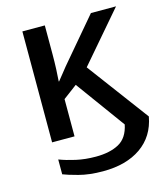

<svg xmlns="http://www.w3.org/2000/svg" viewBox="-110 -623 779 901"><g transform="rotate(-15 280.0 -173.0)"><path d="M280 193Q213 193 162.5 179.5Q112 166 90 157V85Q124 98 168.5 108Q213 118 265 118Q333 118 377 94Q421 70 434 7L260 -232L192 -181V0H83V-539H192V-399Q192 -362 190.5 -326.5Q189 -291 187 -268H189Q201 -283 213.5 -298.5Q226 -314 237 -328L416 -539H538L331 -298L553 0Q536 93 464.5 143Q393 193 280 193Z"/></g></svg>

Font: Noto Sans Medium
Style: Regular
Weight: 500
Designer: Monotype Design Team
Foundry: Monotype Imaging Inc.
Version: Version 2.007